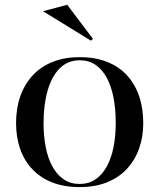

<svg xmlns="http://www.w3.org/2000/svg" viewBox="-20 -748 650 783"><path d="M304.7 -515Q367.1 -515 415.6 -496.1Q464.1 -477.3 497.1 -441.6Q530.1 -406 547.2 -356.4Q564.2 -306.8 564.2 -246Q564.2 -189.3 547.1 -141.7Q530 -94.1 497 -58.8Q463.9 -23.5 415.7 -4.2Q367.5 15 304.7 15Q241.1 15 192.5 -4.2Q143.8 -23.5 111 -58.8Q78.2 -94.1 61.8 -141.7Q45.5 -189.3 45.5 -246Q45.5 -306.8 63.1 -356.4Q80.8 -406 114.3 -441.6Q147.7 -477.3 196 -496.1Q244.2 -515 304.7 -515ZM305.3 -502.2Q256.4 -502.2 223.4 -469.1Q190.5 -436.1 174.1 -378.2Q157.6 -320.4 157.6 -246Q157.6 -193.2 166.5 -147.9Q175.3 -102.6 193.8 -68.9Q212.3 -35.2 240 -16.5Q267.6 2.2 304.7 2.2Q341.5 2.2 369 -16.3Q396.4 -34.7 415.1 -68.5Q433.9 -102.2 442.9 -147.5Q452 -192.8 452 -246Q452 -301.7 443.2 -348.4Q434.3 -395.2 416 -429.7Q397.7 -464.3 370 -483.2Q342.4 -502.2 305.3 -502.2ZM350.8 -582.1 155.6 -702.2 254.2 -728.4 359 -589.5Z"/></svg>

Font: Kalnia Thin
Style: Regular
Weight: 100
Version: Version 1.105